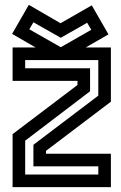

<svg xmlns="http://www.w3.org/2000/svg" viewBox="-20 -773 498 793"><path d="M84 -52H386V-86H118V-175L386 -378V-525H84V-491H352V-396L84 -192ZM231 -578 357 -650 340 -679 231 -617 118 -681 101 -652ZM334 -577H438V-353L170 -150V-138H438V0H32V-219L300 -422V-439H32V-577H127L30 -633L99 -753L230 -677L359 -751L428 -631Z"/></svg>

Font: Aurach Bi
Style: Regular
Weight: 400
Designer: Peter Wiegel
Foundry: Peter Wiegel
Version: Version 1.002